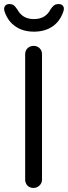

<svg xmlns="http://www.w3.org/2000/svg" viewBox="-36 -926 335 946"><path d="M171 -41Q171 -24 158.5 -12Q146 0 129 0Q110 0 99 -12Q88 -24 88 -41V-659Q88 -677 100 -688.5Q112 -700 130 -700Q147 -700 159 -688.5Q171 -677 171 -659ZM131 -770Q78 -770 40.5 -795.5Q3 -821 -13 -868Q-19 -885 -12 -895.5Q-5 -906 9 -906Q25 -906 32.5 -899.5Q40 -893 49 -880Q62 -856 82 -844Q102 -832 131 -832Q189 -832 213 -880Q221 -892 229.5 -899Q238 -906 253 -906Q268 -906 275 -896Q282 -886 276 -869Q260 -821 222.5 -795.5Q185 -770 131 -770Z"/></svg>

Font: Quicksand Light Medium
Style: Regular
Weight: 500
Version: Version 3.006